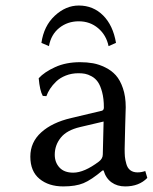

<svg xmlns="http://www.w3.org/2000/svg" viewBox="-20 -665 553 695"><path d="M373 -498Q364.7 -538.1 335.2 -563Q305.7 -587.9 265.1 -587.9Q224.6 -587.9 194.6 -564Q164.6 -540 157.2 -498L129.9 -509.8Q138.7 -571.3 178.5 -608.2Q218.3 -645 265.1 -645Q317.4 -645 353.3 -609.1Q389.2 -573.2 399.9 -509.8ZM355 -225.1 270 -205.1Q221.7 -193.8 200 -166.7Q178.2 -139.6 178.2 -105Q178.2 -77.1 195.3 -58.6Q212.4 -40 245.1 -40Q284.7 -40 337.9 -80.1Q352.1 -90.8 352.1 -106ZM355 -47.9H351.1Q310.5 -13.7 282.2 -2Q253.9 9.8 209 9.8Q156.2 9.8 123 -17.6Q89.8 -44.9 89.8 -98.1Q89.8 -150.4 129.4 -186Q168.9 -221.7 237.8 -237.8L349.1 -264.2Q356 -266.6 356 -275.9Q356 -308.1 349.6 -331.8Q343.3 -355.5 334.2 -368.4Q325.2 -381.3 311.8 -388.7Q298.3 -396 287.8 -397.9Q277.3 -399.9 264.2 -399.9Q239.3 -399.9 218.3 -391.6Q197.3 -383.3 183.6 -370.1Q169.9 -356.9 161.4 -343.8Q152.8 -330.6 147.9 -316.9L134.8 -317.9Q124 -336.9 120.1 -381.8Q140.6 -404.3 179.7 -422.1Q218.8 -439.9 270 -439.9Q294.9 -439.9 316.7 -436Q338.4 -432.1 360.8 -421.1Q383.3 -410.2 399.2 -392.6Q415 -375 425 -345.5Q435.1 -315.9 435.1 -276.9Q435.1 -273.4 433.1 -208Q431.2 -142.6 431.2 -126Q431.2 -108.9 432.1 -97.9Q433.1 -86.9 437.3 -71.8Q441.4 -56.6 451.7 -48.8Q461.9 -41 478 -41Q491.7 -41 505.9 -45.9L513.2 -21Q483.4 9.8 433.1 9.8Q404.3 9.8 383.8 -4.9Q363.3 -19.5 355 -47.9Z"/></svg>

Font: Linear Smooth
Style: Regular
Weight: 400
Designer: Philipp H. Poll, Flanker
Foundry: Philipp H. Poll, reworked by Flanker
Version: Version 1.061 | FøM Fix